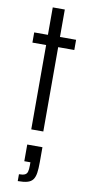

<svg xmlns="http://www.w3.org/2000/svg" viewBox="-103 -697 475 1020"><g transform="rotate(10 134.5 -187.5)"><path d="M95 0V-455H21V-510H95V-658H160V-510H247V-455H160V0ZM72 283V246Q93 246 103.5 241Q114 236 117.5 224Q121 212 121 190V173H88V83H170V163Q170 199 166.5 222Q163 245 153 258.5Q143 272 123.5 277.5Q104 283 72 283Z"/></g></svg>

Font: Saira Condensed
Style: Regular
Weight: 400
Width: 3
Designer: Hector Gatti with collaboration of the Omnibus-Type team
Foundry: Omnibus-Type
Version: Version 1.101